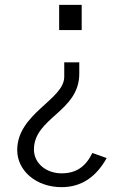

<svg xmlns="http://www.w3.org/2000/svg" viewBox="-20 -550 499 792"><path d="M245 -293V-233C245 -139 51 -82 51 69C51 154 129 222 234 222C315 222 376 181 420 102L361 81C333 138 294 165 234 165C170 165 120 123 120 67C120 -65 307 -89 307 -246V-293ZM317 -426V-530H224V-426Z"/></svg>

Font: Cheyenne Sans Light
Style: Regular
Weight: 300
Designer: The Public Sans project authors (U.S. Web Design System), Libre Franklin designed by Pablo Impallari and Rodrigo Fuenzal
Foundry: The Cheyenne Sans Project Authors
Version: Version 2.007